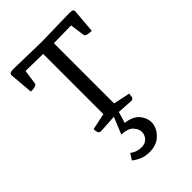

<svg xmlns="http://www.w3.org/2000/svg" viewBox="-215 -574 886 886"><g transform="rotate(-45 228.5 -131.0)"><path d="M193 -441 80 -443 70 -373Q70 -366 61.5 -362.5Q53 -359 43.5 -358.5Q34 -358 30 -358L20 -476Q22 -486 30 -487.5Q38 -489 50 -489L230 -485L407 -489Q420 -489 428 -487.5Q436 -486 437 -476L427 -358Q424 -358 414 -358.5Q404 -359 395.5 -362.5Q387 -366 387 -373L377 -443Q349 -443 320.5 -442Q292 -441 263 -441V-48L344 -31Q344 -25 342 -12.5Q340 0 327 0L230 -6L131 0Q117 0 114.5 -12.5Q112 -25 112 -31L193 -48ZM185 77 219 -6H251L234 50Q281 56 302.5 81Q324 106 324 135Q324 169 296 198Q268 227 221 227Q192 227 170.5 217.5Q149 208 135 196L154 166Q178 185 209 185Q234 185 247.5 170Q261 155 261 136Q261 115 243 96.5Q225 78 185 77Z"/></g></svg>

Font: Mate SC
Style: Regular
Weight: 400
Designer: Eduardo Rodriguez Tunni
Foundry: Eduardo Rodriguez Tunni
Version: Version 1.003; ttfautohint (v1.8.4.7-5d5b);gftools[0.9.24]